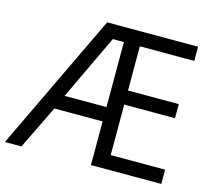

<svg xmlns="http://www.w3.org/2000/svg" viewBox="-103 -839 1078 965"><g transform="rotate(15 436.0 -357.0)"><path d="M813 0H446.8V-227.1H195.8L85 0H-1L339.8 -713.9H813V-640.1H529.8V-410.2H793.9V-336.9H529.8V-74.2H813ZM229 -301.8H446.8V-640.1H389.2Z"/></g></svg>

Font: Open Sans ACDW
Style: acdw
Weight: 400
Foundry: Ascender Corporation
Version: Version 1.10